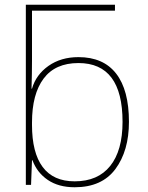

<svg xmlns="http://www.w3.org/2000/svg" viewBox="-20 -780 623 810"><path d="M117 -104H115L111 0H89V-760H465V-735H115V-525Q115 -472 113 -406H115Q132 -465 184.5 -502Q237 -539 311 -539Q416 -539 470 -469.5Q524 -400 524 -266Q524 -144 467 -67Q410 10 295 10Q227 10 181.5 -21Q136 -52 117 -104ZM497 -266Q497 -514 311 -514Q213 -514 164 -448.5Q115 -383 115 -263V-253Q115 -136 160 -75.5Q205 -15 295 -15Q393 -15 445 -80Q497 -145 497 -266Z"/></svg>

Font: Noto Sans UI Thin
Style: Regular
Weight: 250
Designer: Monotype Design Team
Foundry: Monotype Imaging Inc.
Version: Version 1.001